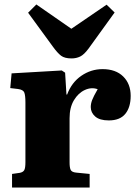

<svg xmlns="http://www.w3.org/2000/svg" viewBox="-20 -841 616 861"><path d="M34 0V-61L69 -66Q84 -69 89 -78.5Q94 -88 94 -114V-381Q94 -413 89 -426Q84 -439 60 -442L26 -446L32 -512L257 -525L272 -515L278 -417H281Q301 -471 344.5 -501Q388 -531 440 -531Q499 -531 532.5 -498Q566 -465 566 -411Q566 -360 542 -330.5Q518 -301 468 -301Q427 -301 407 -318.5Q387 -336 387 -361Q387 -376 393 -392Q399 -408 418 -441Q390 -451 360.5 -437.5Q331 -424 311.5 -391.5Q292 -359 292 -311V-113Q292 -89 297 -79Q302 -69 321 -67L382 -61V0ZM301 -579Q270 -579 254 -591Q238 -603 217 -632L106 -784L143 -821L300 -712L458 -820L494 -785L377 -623Q357 -596 339.5 -587.5Q322 -579 301 -579Z"/></svg>

Font: Literata 36pt ExtraBold
Style: Regular
Weight: 800
Designer: Latin by Veronika Burian and Jose Scaglione. Greek by Irene Vlachou. Cyrillic by Vera Evstafieva.
Foundry: TypeTogether
Version: Version 3.002